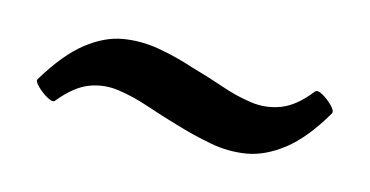

<svg xmlns="http://www.w3.org/2000/svg" viewBox="-33 -437 667 346"><g transform="rotate(15 300.0 -263.5)"><path d="M300 -317Q332 -308 361 -298Q390 -288 418 -284Q446 -280 472.5 -290Q499 -300 524 -332Q528 -337 538.5 -331Q549 -325 558 -316Q567 -307 564 -302Q533 -249 500 -223.5Q467 -198 434 -192.5Q401 -187 367 -193.5Q333 -200 300 -210Q269 -219 239.5 -229Q210 -239 182 -243Q154 -247 128 -237Q102 -227 76 -195Q73 -191 62 -197Q51 -203 42 -212Q33 -221 36 -225Q68 -278 100.5 -303.5Q133 -329 166 -334.5Q199 -340 233 -334Q267 -328 300 -317Z"/></g></svg>

Font: Anvers
Style: Regular
Weight: 400
Designer: Ishtar van Looy
Version: Version 1.000